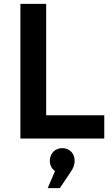

<svg xmlns="http://www.w3.org/2000/svg" viewBox="-20 -720 581 998"><path d="M522 -121H220V-700H86V0H522ZM304 50C266 50 239 78 239 116C239 137 248 157 266 169L228 258H291L350 170C361 153 368 136 368 116C368 74 338 50 304 50Z"/></svg>

Font: Montserrat_SPRD_medium Medium
Style: Regular
Weight: 400
Designer: Julieta Ulanovsky edited by Nelly Hempel
Foundry: Julieta Ulanovsky
Version: Version 4.000;PS 004.000;hotconv 1.0.88;makeotf.lib2.5.64775